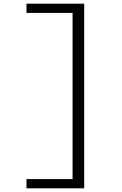

<svg xmlns="http://www.w3.org/2000/svg" viewBox="-20 -821 660 1041"><path d="M436.5 200V-801H123.5V-751H373.5V150H123.5V200Z"/></svg>

Font: Monaspace Argon ExtraLight
Style: Regular
Weight: 200
Designer: Riley Cran & the Lettermatic Team
Foundry: Lettermatic
Version: Version 1.000 (Monaspace Argon)